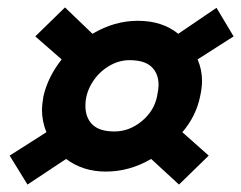

<svg xmlns="http://www.w3.org/2000/svg" viewBox="-20 -535 649 517"><path d="M6 -116 105 -179Q93 -208 93 -240Q93 -252 97 -276Q109 -328 146 -375L75 -437L155 -515L229 -444Q288 -479 351 -479Q417 -479 460 -444L563 -514L609 -437L512 -375Q524 -348 524 -317Q524 -299 519 -276Q508 -222 471 -179L542 -116L462 -38L387 -107Q329 -73 265 -73Q203 -73 158 -107L54 -38ZM403 -276Q407 -296 407 -306Q407 -337 388 -355Q369 -373 329 -373Q299 -373 271.5 -356Q244 -339 227 -310.5Q210 -282 210 -250Q210 -218 229 -199.5Q248 -181 288 -181Q328 -181 361.5 -208.5Q395 -236 403 -276Z"/></svg>

Font: Prompt Semibold
Style: Italic
Weight: 600
Italic angle: -12°
Designer: Katatrad Team
Foundry: CadsonDemak
Version: Version 1.000